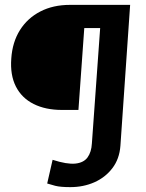

<svg xmlns="http://www.w3.org/2000/svg" viewBox="-20 -632 600 788"><path d="M268.6 136Q228.1 136 206.9 130.6Q185.7 125.1 173.7 121.1L195.9 23.9Q254.9 42.9 289.1 39.4Q323.3 35.9 339.2 14.2Q355.1 -7.6 357.1 -43.1L391.1 -516.9H325.9L301.9 -180.8H233.9Q166.9 -180.8 118.1 -205.2Q69.3 -229.6 45.2 -276.9Q21.2 -324.2 26.3 -391.7Q30.8 -459.1 61.9 -508.5Q93 -557.9 145.6 -584.9Q198.1 -612 267.1 -612H514.1L474.2 -33.7Q470.2 20.5 441.1 58.4Q412.1 96.3 367.1 116.2Q322.1 136 268.6 136Z"/></svg>

Font: Ancizar Sans Thin
Style: Italic
Weight: 100
Italic angle: -4°
Designer: Cesar Puertas, Viviana Monsalve, Julian Moncada, Julian Prieto, Jose Castro, Mariel Hernandez, Felipe Aragon, Sara Alarc
Version: Version 8.100